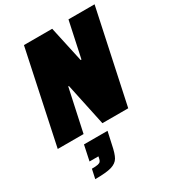

<svg xmlns="http://www.w3.org/2000/svg" viewBox="-235 -818 1124 1236"><g transform="rotate(-30 327.5 -199.5)"><path d="M-8 0 138 -688H348L406 -422H412L469 -688H663L516 0H324L257 -315H252L184 0ZM193 183 195 172H129L153 59H328L308 150Q296 211 280 238.5Q264 266 225.5 277.5Q187 289 104 289L119 220Q149 220 163.5 217Q178 214 184 206.5Q190 199 193 183Z"/></g></svg>

Font: Saira Semi Condensed Black
Style: Italic
Weight: 900
Width: 4
Italic angle: -12°
Designer: Hector Gatti with collaboration of the Omnibus-Type team
Foundry: Omnibus-Type
Version: Version 1.001; ttfautohint (v1.8)